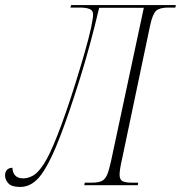

<svg xmlns="http://www.w3.org/2000/svg" viewBox="-76 -734 717 761"><path d="M4 7Q-30 7 -43 -7.5Q-56 -22 -56 -39Q-56 -53 -48 -61Q-40 -69 -27 -69Q-24 -27 16 -27Q35 -27 55 -38Q75 -49 98 -84.5Q121 -120 150 -194Q165 -231 184.5 -287Q204 -343 223.5 -405.5Q243 -468 259.5 -525.5Q276 -583 285 -624Q288 -641 290.5 -654Q293 -667 293 -676Q293 -693 279 -698.5Q265 -704 240 -704H203L206 -714H621L619 -704H591Q557 -704 543 -691.5Q529 -679 519 -633L407 -100Q398 -61 398 -42Q398 -22 409.5 -16Q421 -10 447 -10H472L470 0H258L260 -10H288Q312 -10 326 -16Q340 -22 348 -40Q356 -58 364 -95L494 -703H317Q282 -554 241 -423Q200 -292 165 -200Q124 -92 88 -42.5Q52 7 4 7Z"/></svg>

Font: Noto Serif Display Condensed ExtraLight
Style: Italic
Weight: 200
Width: 3
Italic angle: -12°
Designer: Monotype Design Team
Foundry: Monotype Imaging Inc.
Version: Version 2.009